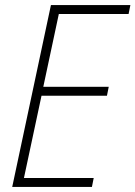

<svg xmlns="http://www.w3.org/2000/svg" viewBox="-20 -734 532 754"><path d="M28 0H341L348 -35H74L143 -358H400L407 -393H150L211 -679H485L492 -714H180Z"/></svg>

Font: Noto Sans SemiCondensed ExtraLight
Style: Italic
Weight: 200
Width: 4
Italic angle: -12°
Designer: Monotype Design Team
Foundry: Monotype Imaging Inc.
Version: Version 2.013